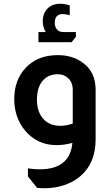

<svg xmlns="http://www.w3.org/2000/svg" viewBox="-20 -766 585 1024"><path d="M224 -595Q208 -621 208 -652Q208 -695 233.5 -720.5Q259 -746 301 -746Q327 -746 352 -737V-685Q330 -691 314 -691Q272 -691 272 -643Q272 -625 282 -611Q294 -595 318 -595H385V-570L362 -541H185V-595ZM366 -4Q323 8 282 8Q176 8 110 -74Q56 -143 56 -237Q56 -340 117 -404Q180 -472 288 -472Q368 -472 422 -431Q490 -382 490 -287V-24Q490 105 408 174Q361 214 291 230Q256 238 213 238Q202 238 178 236L129 175V132Q161 137 192 137Q353 137 366 -4ZM368 -287Q368 -330 339 -353Q319 -370 288 -370Q236 -370 206.5 -334Q177 -298 177 -235Q177 -170 210.5 -132.5Q244 -95 302 -95Q334 -95 368 -107Z"/></svg>

Font: Almarai Bold
Style: Regular
Weight: 700
Designer: Boutros International 2019
Foundry: Created by Boutros International 2019
Version: Version 1.10